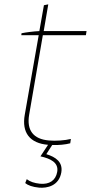

<svg xmlns="http://www.w3.org/2000/svg" viewBox="-20 -663 433 883"><path d="M201 3 166 56C211 66 251 84 243 128C236 167 207 186 164 182C137 179 119 173 103 161L96 179C108 189 129 197 160 200C197 203 251 192 262 130C270 82 236 59 193 46L220 4C249 5 281 2 303 -4L306 -24C279 -17 234 -14 205 -17C133 -23 102 -64 114 -135L177 -501H375L378 -520H181L202 -643L182 -639L161 -520C136 -519 97 -514 79 -510L78 -501H158L94 -136C79 -53 117 -4 201 3Z"/></svg>

Font: Fixel Display Thin
Style: Italic
Weight: 100
Italic angle: -10°
Designer: AlfaBravo + MacPaw
Foundry: Kyrylo Tkachov, Marchela Mozhyna, Serhii Makarenko, Maria Weinstein, Zakhar Kryvoshyya
Version: Version 1.210;Glyphs 3.2 (3217)